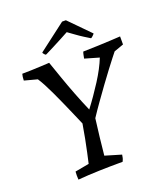

<svg xmlns="http://www.w3.org/2000/svg" viewBox="-152 -941 910 1053"><g transform="rotate(-20 303.0 -414.5)"><path d="M123 8Q122 -4 122 -15.5Q122 -27 123 -39L205 -54Q211 -80 218.5 -114.5Q226 -149 234 -190Q242 -231 249 -274Q233 -311 217 -348Q201 -385 185.5 -419.5Q170 -454 155.5 -485Q141 -516 127.5 -541.5Q114 -567 102 -585L27 -605Q27 -615 28.5 -626Q30 -637 32 -643Q53 -643 84 -644Q115 -645 144.5 -646.5Q174 -648 191 -649Q207 -603 225.5 -550Q244 -497 265.5 -441.5Q287 -386 310 -333Q355 -392 397.5 -458.5Q440 -525 462 -581L379 -605Q381 -615 383 -625.5Q385 -636 388 -643Q434 -644 476.5 -645.5Q519 -647 553 -649Q587 -651 606 -652Q606 -640 606 -628.5Q606 -617 606 -605L550 -585Q544 -578 527 -556Q510 -534 486 -502.5Q462 -471 434.5 -433Q407 -395 378.5 -355Q350 -315 325 -277Q318 -224 312 -171Q306 -118 301 -67L395 -39Q394 -29 391.5 -20Q389 -11 384 -1Q314 -1 248 1Q182 3 123 8ZM453 -697Q438 -706 417.5 -719Q397 -732 376.5 -747Q356 -762 339 -774Q317 -762 292.5 -749Q268 -736 243.5 -723.5Q219 -711 197 -700L190 -697Q187 -697 180.5 -704.5Q174 -712 175 -715L335 -837Q340 -837 346 -837Q352 -837 357 -837L475 -717Q474 -714 465 -705.5Q456 -697 453 -697Z"/></g></svg>

Font: Labrada
Style: Italic
Weight: 400
Italic angle: -7°
Designer: Mercedes Jáuregui
Foundry: Omnibus-Type Team
Version: Version 1.000